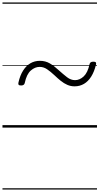

<svg xmlns="http://www.w3.org/2000/svg" viewBox="-20 -1030 803 1550"><path d="M582 -333Q551 -333 523.5 -345Q496 -357 470.5 -377.5Q445 -398 419 -423Q388 -452 360 -471Q332 -490 300 -490Q262 -490 228.5 -460.5Q195 -431 180 -361Q176 -340 151 -340Q135 -340 130.5 -345.5Q126 -351 129 -364Q142 -422 167 -461Q192 -500 226 -519.5Q260 -539 302 -539Q347 -539 382.5 -518Q418 -497 452 -465Q491 -430 521.5 -406.5Q552 -383 586 -383Q623 -383 655.5 -413Q688 -443 703 -512Q707 -532 733 -532Q747 -532 752.5 -527.5Q758 -523 755 -509Q741 -451 716.5 -412Q692 -373 658 -353Q624 -333 582 -333ZM0 490H763V500H0ZM0 -20H763V0H0ZM0 -505H763V-500H0ZM0 -1010H763V-1000H0Z"/></svg>

Font: Playwrite US Trad Guides
Style: Regular
Weight: 400
Designer: Veronika Burian, José Scaglione
Foundry: TypeTogether
Version: Version 1.003